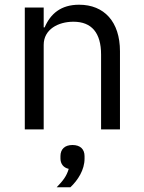

<svg xmlns="http://www.w3.org/2000/svg" viewBox="-20 -548 608 813"><path d="M85 0H165V-358C165 -424 227 -456 291 -456C368 -456 408 -409 408 -317V0H488V-331C488 -456 421 -528 315 -528C238 -528 194 -490 169 -432H165V-516H85ZM287 66C254 66 236 84 236 113V123C236 145 248 162 271 167C262 198 247 217 220 245H278C310 215 338 171 338 124V113C338 84 320 66 287 66Z"/></svg>

Font: Braiins Sans
Style: Regular
Weight: 400
Designer: Mike Abbink, Paul van der Laan, Pieter van Rosmalen, Jiri Chlebus, Lubos Buracinsky
Foundry: Bold Monday, Sudetype
Version: Version 1.000;hotconv 1.0.109;makeotfexe 2.5.65596